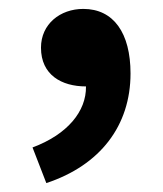

<svg xmlns="http://www.w3.org/2000/svg" viewBox="-20 -198 365 431"><path d="M84 213C205 173 273 84 273 -33C273 -124 235 -178 167 -178C115 -178 72 -144 72 -91C72 -30 118 -4 173 -4C174 52 131 104 53 133Z"/></svg>

Font: Noto Sans JP
Style: Bold
Weight: 700
Designer: Ryoko NISHIZUKA  (kana, bopomofo & ideographs); Paul D. Hunt (Latin, Greek & Cyrillic); Sandoll Communications , Soo-you
Foundry: Adobe
Version: Version 2.002;hotconv 1.0.116;makeotfexe 2.5.65601